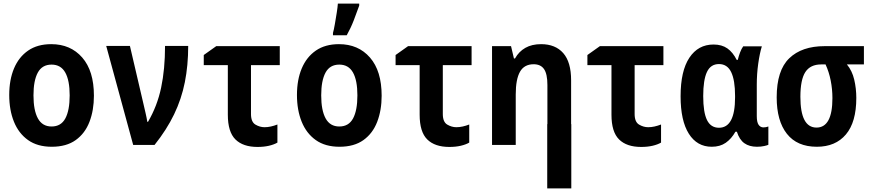

<svg xmlns="http://www.w3.org/2000/svg" viewBox="-20 -801 4810 1061"><path d="M266 10Q187 10 135 -27Q83 -64 57 -128.5Q31 -193 31 -276Q31 -360 57.5 -423Q84 -486 135.5 -521.5Q187 -557 263 -557Q370 -557 434.5 -483Q499 -409 499 -272Q499 -192 474.5 -128Q450 -64 398.5 -27Q347 10 266 10ZM265 -102Q317 -102 341 -146.5Q365 -191 365 -274Q365 -357 340.5 -400.5Q316 -444 265 -444Q213 -444 189 -400Q165 -356 165 -274Q165 -191 189.5 -146.5Q214 -102 265 -102Z M716 0 567 -547H698L772 -230Q778 -204 784.5 -176Q791 -148 794 -128H798Q849 -215 870.5 -317Q892 -419 892 -547H1020Q1020 -440 1001.5 -347Q983 -254 942 -169Q901 -84 834 0Z M1403 11Q1323 11 1281 -30.5Q1239 -72 1239 -167V-441H1106V-497L1175 -546H1526V-441H1367V-171Q1367 -127 1391.5 -112.5Q1416 -98 1442 -98Q1459 -98 1477 -102Q1495 -106 1513 -113V-13Q1494 -2 1466 4.5Q1438 11 1403 11Z M1856 10Q1777 10 1725 -27Q1673 -64 1647 -128.5Q1621 -193 1621 -276Q1621 -360 1647.5 -423Q1674 -486 1725.5 -521.5Q1777 -557 1853 -557Q1960 -557 2024.5 -483Q2089 -409 2089 -272Q2089 -192 2064.5 -128Q2040 -64 1988.5 -27Q1937 10 1856 10ZM1855 -102Q1907 -102 1931 -146.5Q1955 -191 1955 -274Q1955 -357 1930.5 -400.5Q1906 -444 1855 -444Q1803 -444 1779 -400Q1755 -356 1755 -274Q1755 -191 1779.5 -146.5Q1804 -102 1855 -102ZM1820 -619Q1825 -636 1830.5 -668Q1836 -700 1841 -731.5Q1846 -763 1847 -781H1965V-770Q1952 -733 1935 -689Q1918 -645 1896 -606H1820Z M2463 11Q2383 11 2341 -30.5Q2299 -72 2299 -167V-441H2166V-497L2235 -546H2586V-441H2427V-171Q2427 -127 2451.5 -112.5Q2476 -98 2502 -98Q2519 -98 2537 -102Q2555 -106 2573 -113V-13Q2554 -2 2526 4.5Q2498 11 2463 11Z M2699 0V-546H2804L2820 -478H2826Q2847 -516 2883 -536.5Q2919 -557 2970 -557Q3049 -557 3092.5 -507.5Q3136 -458 3136 -357V-115H3137V240H3004V-115H3005V-331Q3005 -392 2986.5 -419Q2968 -446 2929 -446Q2877 -446 2853.5 -404.5Q2830 -363 2830 -279V0Z M3523 11Q3443 11 3401 -30.5Q3359 -72 3359 -167V-441H3226V-497L3295 -546H3646V-441H3487V-171Q3487 -127 3511.5 -112.5Q3536 -98 3562 -98Q3579 -98 3597 -102Q3615 -106 3633 -113V-13Q3614 -2 3586 4.5Q3558 11 3523 11Z M3913 10Q3832 10 3786.5 -62Q3741 -134 3741 -269Q3741 -409 3789.5 -482Q3838 -555 3923 -555Q3969 -555 3999.5 -533.5Q4030 -512 4051 -470H4057Q4062 -491 4069.5 -511Q4077 -531 4087 -545H4190Q4178 -506 4170 -449Q4162 -392 4162 -333V-159Q4162 -126 4172 -111.5Q4182 -97 4199 -97Q4213 -97 4226 -102V-1Q4221 2 4203 6Q4185 10 4163 10Q4121 10 4093.5 -9.5Q4066 -29 4052 -73H4044Q4022 -34 3990.5 -12Q3959 10 3913 10ZM3953 -95Q4042 -95 4042 -263V-271Q4042 -358 4020.5 -402.5Q3999 -447 3953 -447Q3907 -447 3886.5 -403Q3866 -359 3866 -270Q3866 -180 3887 -137.5Q3908 -95 3953 -95Z M4494 10Q4385 10 4328.5 -61.5Q4272 -133 4272 -263Q4272 -412 4341.5 -479Q4411 -546 4537 -546H4754V-445H4660Q4689 -410 4700.5 -361Q4712 -312 4712 -260Q4712 -126 4654.5 -58Q4597 10 4494 10ZM4492 -96Q4580 -96 4580 -259Q4580 -308 4570.5 -356Q4561 -404 4542 -445H4518Q4458 -445 4430.5 -403Q4403 -361 4403 -266Q4403 -96 4492 -96Z"/></svg>

Font: Noto Sans Mono Condensed
Style: Bold
Weight: 700
Width: 3
Designer: Monotype Design Team
Foundry: Monotype Imaging Inc.
Version: Version 2.014